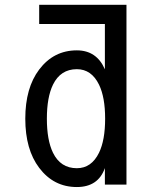

<svg xmlns="http://www.w3.org/2000/svg" viewBox="-20 -752 626 782"><path d="M495.1 0H407.2V-67.4Q379.9 9.8 293 9.8Q198.7 9.8 139.6 -68.4Q83 -143.1 83 -268.6Q83 -394 139.6 -468.8Q198.7 -546.9 293 -546.9Q373.5 -546.9 407.2 -469.7V-654.3H139.6V-732.4H495.1ZM293 -66.9Q352.5 -66.9 383.3 -129.9Q408.2 -181.2 408.2 -268.6Q408.2 -356 383.3 -407.2Q352.5 -470.2 293 -470.2Q226.6 -470.2 195.8 -407.2Q170.9 -356 170.9 -268.6Q170.9 -181.2 195.8 -129.9Q226.6 -66.9 293 -66.9Z"/></svg>

Font: Consola Mono
Style: Book
Weight: 400
Monospace: yes
Designer: Wojciech Kalinowski "wmk69" (wmk69@o2.pl)
Foundry: Wojciech Kalinowski "wmk69" (wmk69@o2.pl)
Version: Version 2.1.0